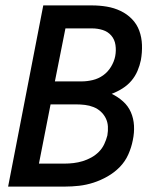

<svg xmlns="http://www.w3.org/2000/svg" viewBox="-20 -690 590 710"><path d="M10 0 140 -670H320Q348 -670 375 -665.5Q402 -661 426 -649.5Q450 -638 468 -619.5Q486 -601 495 -576.5Q504 -552 505 -524Q506 -496 501 -468Q497 -448 488.5 -428Q480 -408 466 -391.5Q452 -375 433 -363Q414 -351 393 -343Q416 -332 435 -315Q454 -298 464 -275Q474 -252 475.5 -225.5Q477 -199 471 -171Q466 -145 454.5 -119Q443 -93 423 -72.5Q403 -52 377.5 -37.5Q352 -23 325.5 -14.5Q299 -6 272.5 -3Q246 0 220 0ZM183 -389H282Q302 -389 323 -394Q344 -399 361.5 -411.5Q379 -424 390.5 -443Q402 -462 406 -482Q410 -503 407 -523.5Q404 -544 391.5 -558.5Q379 -573 360 -579Q341 -585 320 -585H222ZM124 -85H219Q235 -85 252 -87Q269 -89 285.5 -94Q302 -99 317.5 -107.5Q333 -116 345.5 -128.5Q358 -141 365.5 -157Q373 -173 377 -189Q380 -206 379 -222.5Q378 -239 371 -253Q364 -267 352.5 -277.5Q341 -288 326 -294Q311 -300 294.5 -302Q278 -304 261 -304H167Z"/></svg>

Font: Lode Dark Term
Style: Bold Italic
Weight: 700
Italic angle: -11°
Monospace: yes
Designer: Belleve Invis
Foundry: Belleve Invis
Version: Version 29.2.0